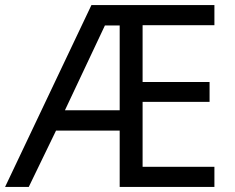

<svg xmlns="http://www.w3.org/2000/svg" viewBox="-21 -734 922 754"><path d="M821 0H449V-221H199L92 0H-1L338 -714H821V-635H539V-412H802V-334H539V-79H821ZM234 -301H449V-634H391Z"/></svg>

Font: Noto Znamenny Musical Notation
Style: Regular
Weight: 400
Version: Version 1.003; ttfautohint (v1.8.4.7-5d5b)